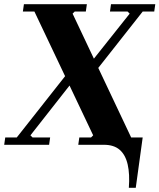

<svg xmlns="http://www.w3.org/2000/svg" viewBox="-42 -690 760 915"><path d="M458 -35H638L605 205H572Q577 140 566.5 94Q556 48 528.5 24Q501 0 453 0ZM583 -35H638L633 0H331L336 -35H392L402 -45L122 -635H67L72 -670H372L367 -635H314L304 -625ZM359 -352 576 -625 566 -635H482L487 -670H698L693 -635H638L415 -352ZM344 -352 103 -45 113 -35H197L192 0H-22L-17 -35H38L288 -352Z"/></svg>

Font: Brygada 1918
Style: Italic
Weight: 400
Italic angle: -8°
Designer: Mateusz Machalski | Borys Kosmynka | Przemek Hoffer
Foundry: NIEPODLEGLA 2018
Version: Version 3.006